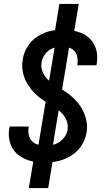

<svg xmlns="http://www.w3.org/2000/svg" viewBox="-20 -858 540 980"><path d="M210 -29Q185 -29 160 -32Q135 -35 112.5 -44.5Q90 -54 71.5 -69Q53 -84 41.5 -105Q30 -126 26.5 -151.5Q23 -177 27 -202Q28 -204 28.5 -206.5Q29 -209 29 -212H127Q127 -211 126.5 -209.5Q126 -208 126 -207Q123 -188 127 -169.5Q131 -151 143 -138Q155 -125 173 -120Q191 -115 210 -115Q229 -115 247.5 -118.5Q266 -122 282.5 -133Q299 -144 310.5 -160.5Q322 -177 325 -196Q328 -216 322.5 -234.5Q317 -253 306 -268Q295 -283 280 -294.5Q265 -306 249 -315.5Q233 -325 217.5 -335Q202 -345 187 -356.5Q172 -368 158.5 -381Q145 -394 134 -409Q123 -424 114 -440.5Q105 -457 100 -475.5Q95 -494 93.5 -513.5Q92 -533 96 -553Q99 -576 108.5 -597.5Q118 -619 133 -637.5Q148 -656 168 -669.5Q188 -683 209.5 -691.5Q231 -700 254 -703Q277 -706 299 -706Q324 -706 348 -702.5Q372 -699 394 -690Q416 -681 433.5 -665.5Q451 -650 461.5 -629.5Q472 -609 475 -584.5Q478 -560 474 -535Q474 -533 473.5 -530.5Q473 -528 472 -525H374Q374 -526 374.5 -527.5Q375 -529 375 -530Q378 -548 375 -566Q372 -584 361 -596.5Q350 -609 333.5 -614.5Q317 -620 299 -620Q281 -620 263 -616Q245 -612 230 -601Q215 -590 205 -574Q195 -558 192 -540Q188 -516 196.5 -494Q205 -472 220.5 -455.5Q236 -439 255 -427.5Q274 -416 293 -404Q312 -392 330 -378.5Q348 -365 363.5 -349Q379 -333 391.5 -314Q404 -295 412 -274Q420 -253 423 -229.5Q426 -206 422 -182Q418 -159 408 -137Q398 -115 382 -96.5Q366 -78 345 -64.5Q324 -51 301.5 -43Q279 -35 256 -32Q233 -29 210 -29ZM127 102 159 -88 171 -86 265 -654H302L254 -661L283 -838H382L350 -647L338 -649L244 -81H207L255 -74L226 102Z"/></svg>

Font: Iosevka Curly Semibold Oblique
Style: Regular
Weight: 600
Italic angle: -9°
Monospace: yes
Designer: Belleve Invis
Foundry: Belleve Invis
Version: Version 11.1.0; ttfautohint (v1.8.3)